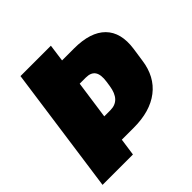

<svg xmlns="http://www.w3.org/2000/svg" viewBox="-184 -848 996 996"><g transform="rotate(-45 314.0 -350.0)"><path d="M110 -700H333L320 -605H408Q528 -605 584 -548.5Q640 -492 625 -385L614 -310Q600 -206 528 -150.5Q456 -95 336 -95H239L260 -245H314Q351 -245 372.5 -267.5Q394 -290 401 -336L405 -363Q412 -410 397 -432.5Q382 -455 344 -455H249L306 -502L235 0H12Z"/></g></svg>

Font: Pathway Extreme Condensed Black
Style: Italic
Weight: 900
Width: 3
Italic angle: -8°
Version: Version 1.001;gftools[0.9.26]